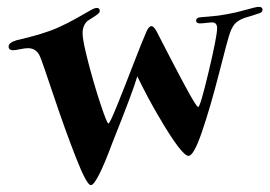

<svg xmlns="http://www.w3.org/2000/svg" viewBox="-20 -516 785 558"><path d="M270 -484Q270 -480 264 -475Q258 -470 248 -464Q238 -458 234 -455Q220 -442 220 -419Q220 -398 237 -333Q254 -268 272.5 -212.5Q291 -157 295 -157Q299 -157 319.5 -207.5Q340 -258 367 -328Q394 -398 406 -425Q413 -440 420 -440Q427 -440 435 -425Q439 -417 475 -347.5Q511 -278 531.5 -241.5Q552 -205 556 -205Q562 -205 586.5 -308Q611 -411 611 -434Q611 -451 596 -451Q592 -451 580 -449.5Q568 -448 561 -448Q550 -448 550 -456Q550 -462 557 -465Q561 -466 588.5 -468Q616 -470 641 -475Q665 -479 694.5 -487.5Q724 -496 732 -496Q743 -496 743 -488Q743 -481 735 -478Q729 -476 714 -471Q699 -466 691 -464Q671 -457 661.5 -445.5Q652 -434 645 -410Q642 -402 616.5 -302.5Q591 -203 567 -133Q543 -63 528 -63Q508 -63 441 -178Q414 -223 379 -294Q367 -252 307 -102Q261 22 244 22Q232 22 200.5 -58.5Q169 -139 135.5 -239Q102 -339 97 -350Q87 -376 61 -376Q53 -376 38.5 -373Q24 -370 18 -370Q5 -370 5 -381Q5 -392 28 -399Q107 -417 149 -436Q176 -448 202.5 -463Q229 -478 242 -485.5Q255 -493 261 -493Q270 -493 270 -484Z"/></svg>

Font: Henny Penny
Style: Regular
Weight: 400
Designer: Olga Umpeleva
Foundry: Brownfox
Version: Version 1.001